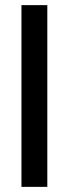

<svg xmlns="http://www.w3.org/2000/svg" viewBox="-20 -727 268 747"><path d="M63.5 -707H164.1V0H63.5Z"/></svg>

Font: Wanted Sans Medium
Style: Regular
Weight: 500
Designer: Original Design by Kil Hyung-jin and Kang Hanbin, Wanted Lab, Inc; Hangeul from Source Han Sans by Jang Soo-young and Ka
Foundry: Wanted Lab, Inc.
Version: Version 1.001